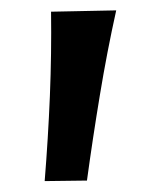

<svg xmlns="http://www.w3.org/2000/svg" viewBox="-20 -174 286 361"><path d="M64 166.5Q70.5 86 73.8 6.5Q77 -73 76 -152L198.5 -154.5Q181 -75.5 167.8 4.8Q154.5 85 143.5 165.5Z"/></svg>

Font: Commissioner Flair Medium
Style: Regular
Weight: 500
Designer: Kostas Bartsokas
Foundry: Kostas Bartsokas
Version: Version 1.000; ttfautohint (v1.8.3)